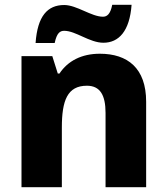

<svg xmlns="http://www.w3.org/2000/svg" viewBox="-20 -784 699 804"><path d="M129 -604H209C218 -647 232 -655 249 -655C297 -655 355 -605 413 -605C477 -605 523 -653 531 -764H450C442 -723 427 -714 411 -714C363 -714 301 -763 249 -763C179 -763 137 -717 129 -604ZM398 -559C322 -559 264 -529 229 -476H222L199 -549H70V0H239V-250C239 -363 262 -425 344 -425C399 -425 422 -386 422 -311V0H592V-358C592 -499 514 -559 398 -559Z"/></svg>

Font: Noto Sans Myanmar UI ExtraBold
Style: Regular
Weight: 800
Designer: Monotype Design Team
Foundry: Monotype Imaging Inc.
Version: Version 2.103